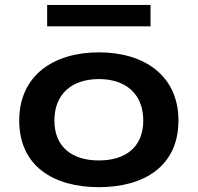

<svg xmlns="http://www.w3.org/2000/svg" viewBox="-20 -762 818 794"><path d="M718 -263.5C718 -449.5 576.5 -545.5 389 -545.5C201 -545.5 59.5 -449.5 59.5 -263.5C59.5 -75.5 201 12 389 12C576.5 12 718 -75.5 718 -263.5ZM175 -653H602.5V-741.5H175ZM205 -263.5C205 -374 278 -435 389 -435C499.5 -435 572.5 -374 572.5 -263.5C572.5 -154 499.5 -98.5 389 -98.5C278 -98.5 205 -154 205 -263.5Z"/></svg>

Font: Monaspace Neon Wide
Style: Bold
Weight: 700
Width: 7
Designer: Riley Cran & the Lettermatic Team
Foundry: Lettermatic
Version: Version 1.000 (Monaspace Neon)